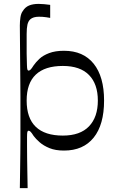

<svg xmlns="http://www.w3.org/2000/svg" viewBox="-20 -760 607 987"><path d="M82 207Q83 150 83.5 107Q84 64 84.5 29Q85 -6 85 -35Q85 -64 85 -92.5Q85 -121 85 -152Q85 -184 85 -209.5Q85 -235 85 -266Q85 -297 84.5 -341.5Q84 -386 83.5 -455Q83 -524 82 -629Q82 -650 85 -670.5Q88 -691 97 -703Q109 -723 129 -731.5Q149 -740 179 -740Q192 -740 207.5 -738.5Q223 -737 238 -735V-668Q227 -670 217 -671.5Q207 -673 198 -673.5Q189 -674 180 -674Q151 -674 136 -661Q125 -651 121 -633Q117 -615 117 -585Q117 -556 117 -527Q117 -498 117 -484Q118 -444 118.5 -425.5Q119 -407 121 -402Q123 -397 127 -397Q132 -397 137.5 -402.5Q143 -408 153 -424Q164 -440 182.5 -457.5Q201 -475 232.5 -487Q264 -499 309 -499Q408 -499 461.5 -432.5Q515 -366 515 -243Q515 -119 461.5 -52.5Q408 14 309 14Q265 14 234.5 1.5Q204 -11 184 -28.5Q164 -46 153 -61Q143 -77 137.5 -82.5Q132 -88 127 -88Q122 -88 120.5 -81Q119 -74 119 -56Q119 -38 119 -8.5Q119 21 119.5 55Q120 89 120.5 120.5Q121 152 121.5 175Q122 198 122 207ZM117 -243Q117 -153 164 -108Q211 -63 303 -63Q392 -63 437.5 -110.5Q483 -158 483 -243Q483 -328 437.5 -374.5Q392 -421 303 -421Q211 -421 164 -376.5Q117 -332 117 -243Z"/></svg>

Font: Ojuju Medium
Style: Regular
Weight: 500
Designer: Chisaokwu Joboson, Mirko Velimirovic
Foundry: Udi Foundry
Version: Version 1.000